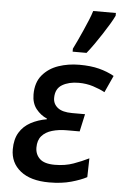

<svg xmlns="http://www.w3.org/2000/svg" viewBox="-56 -843 576 894"><g transform="rotate(5 232.0 -396.5)"><path d="M208 10Q121 10 73.5 -28Q26 -66 26 -129Q26 -176 45 -207.5Q64 -239 97.5 -257Q131 -275 172 -282V-285Q142 -298 121 -324.5Q100 -351 100 -392Q100 -448 129 -482.5Q158 -517 203.5 -532.5Q249 -548 301 -548Q354 -548 393 -538Q432 -528 464 -510L428 -431Q404 -444 372.5 -454Q341 -464 305 -464Q259 -464 228 -445.5Q197 -427 197 -384Q197 -356 219 -338.5Q241 -321 287 -321H347L329 -239H269Q231 -239 200.5 -230Q170 -221 152.5 -201Q135 -181 135 -147Q135 -115 156.5 -94.5Q178 -74 227 -74Q275 -74 314 -88Q353 -102 385 -118L383 -30Q355 -15 310.5 -2.5Q266 10 208 10ZM264 -620Q273 -638 284 -661.5Q295 -685 306 -710Q317 -735 327 -759Q337 -783 343 -803H449V-790Q441 -773 427.5 -750.5Q414 -728 397.5 -702.5Q381 -677 363.5 -652Q346 -627 329 -606H264Z"/></g></svg>

Font: Noto Sans Display Medium
Style: Italic
Weight: 500
Italic angle: -12°
Designer: Monotype Design Team
Foundry: Monotype Imaging Inc.
Version: Version 2.003